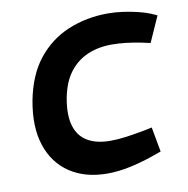

<svg xmlns="http://www.w3.org/2000/svg" viewBox="-80 -788 860 877"><g transform="rotate(-10 349.5 -350.0)"><path d="M349 10Q246 10 175 -37.5Q104 -85 75.5 -172Q47 -259 69 -378Q91 -493 149 -566Q207 -639 292 -674.5Q377 -710 477 -710Q511 -710 546.5 -705Q582 -700 615 -692Q648 -684 672 -674L699 -662L646 -543L605 -552Q570 -559 536 -563Q502 -567 469 -567Q407 -567 357 -545.5Q307 -524 273 -479.5Q239 -435 225 -363Q211 -285 226 -234.5Q241 -184 282.5 -159.5Q324 -135 388 -135Q424 -135 463 -140.5Q502 -146 545 -154L584 -162L605 -47L568 -34Q518 -16 460.5 -3Q403 10 349 10Z"/></g></svg>

Font: REM SemiBold
Style: Italic
Weight: 600
Italic angle: -11°
Designer: Octavio Pardo
Foundry: Ashler Design
Version: Version 1.005;gftools[0.9.28]